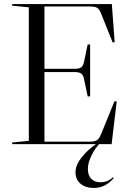

<svg xmlns="http://www.w3.org/2000/svg" viewBox="-20 -710 654 946"><path d="M555 -210 530 0H40V-8L122 -16V-674L40 -682V-690H531L545 -502L535 -501L479 -641Q470 -664 459.5 -671Q449 -678 425 -678H199V-371H347Q371 -371 381 -379Q391 -387 395 -410L412 -491H424V-235H412L395 -316Q391 -339 381 -347Q371 -355 347 -355H199V-12H423Q447 -12 458 -19.5Q469 -27 478 -49L544 -211ZM555 -210 530 0H40V-8L122 -16V-674L40 -682V-690H531L545 -502L535 -501L479 -641Q470 -664 459.5 -671Q449 -678 425 -678H199V-371H347Q371 -371 381 -379Q391 -387 395 -410L412 -491H424V-235H412L395 -316Q391 -339 381 -347Q371 -355 347 -355H199V-12H423Q447 -12 458 -19.5Q469 -27 478 -49L544 -211ZM442 216Q401 216 376.5 195Q352 174 352 139Q352 104 382 65.5Q412 27 466 -9H478Q452 14 432.5 52.5Q413 91 413 122Q413 154 429.5 171Q446 188 475 188Q511 188 537 163L540 168Q499 216 442 216Z"/></svg>

Font: Libre Caslon Display
Style: Regular
Weight: 400
Designer: Pablo Impallari, Rodrigo Fuenzalida
Foundry: Pablo Impallari, Rodrigo Fuenzalida
Version: Version 1.100; ttfautohint (v1.6) -l 8 -r 50 -G 200 -x 14 -D